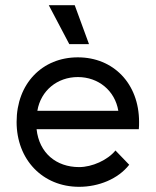

<svg xmlns="http://www.w3.org/2000/svg" viewBox="-20 -703 600 740"><path d="M478 -68 425 -123C395 -86 335 -59 285 -59C197 -59 131 -113 121 -205H515C516 -214 516 -224 516 -233C516 -381 417 -482 280 -482C143 -482 44 -381 44 -233C44 -88 144 17 285 17C360 17 435 -13 478 -68ZM124 -276C137 -354 201 -406 280 -406C359 -406 423 -354 436 -276ZM168 -683 247 -533H323L268 -683Z"/></svg>

Font: Kreadon Medium
Style: Regular
Weight: 500
Designer: kohakuno
Foundry: StudioGnu
Version: Version 1.000;Glyphs 3.1.2 (3151)